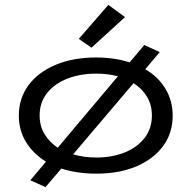

<svg xmlns="http://www.w3.org/2000/svg" viewBox="-20 -702 790 785"><path d="M166 63 104 35 168 -41Q116 -73 86.5 -121Q57 -169 57 -229Q57 -300 96.5 -353.5Q136 -407 207.5 -437Q279 -467 374 -467Q448 -467 510 -447L570 -518L633 -489L574 -419Q627 -388 656.5 -339Q686 -290 686 -229Q686 -158 647 -105Q608 -52 538 -22Q468 8 374 8Q295 8 231 -13ZM142 -230Q142 -187 162 -154Q182 -121 216 -98L462 -390Q421 -401 374 -401Q308 -401 255.5 -380.5Q203 -360 172.5 -321.5Q142 -283 142 -230ZM374 -58Q439 -58 490.5 -79Q542 -100 571.5 -138.5Q601 -177 601 -230Q601 -273 581 -306.5Q561 -340 526 -362L279 -71Q323 -58 374 -58ZM354 -507 302 -543 423 -682 491 -632Z"/></svg>

Font: Inconsolata ExtraExpanded
Style: Regular
Weight: 400
Width: 8
Monospace: yes
Designer: Raph Levien, Cyreal, Brenton Simpson
Foundry: Raph Levien, Cyreal, Google
Version: Version 3.000; ttfautohint (v1.8.2.53-6de2)